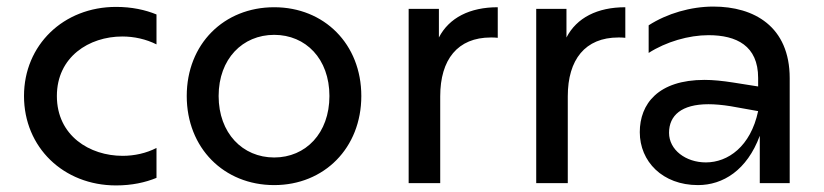

<svg xmlns="http://www.w3.org/2000/svg" viewBox="-20 -557 2507 584"><path d="M333 7C381 7 422 -2 456 -16V-107C425 -91 389 -83 353 -83C253 -83 153 -144 153 -265C153 -384 251 -446 352 -446C388 -446 424 -438 456 -422V-513C422 -527 381 -536 333 -536C173 -536 53 -420 53 -265C53 -109 173 7 333 7Z M814 6C966 6 1079 -107 1079 -265C1079 -423 966 -535 814 -535C661 -535 548 -423 548 -265C548 -107 661 6 814 6ZM814 -78C718 -78 645 -152 645 -265C645 -378 718 -451 814 -451C910 -451 982 -378 982 -265C982 -152 910 -78 814 -78Z M1223 0H1319V-264C1319 -376 1372 -443 1473 -443C1479 -443 1487 -443 1494 -442V-535C1409 -535 1346 -503 1315 -443V-530H1223Z M1611 0H1707V-264C1707 -376 1760 -443 1861 -443C1867 -443 1875 -443 1882 -442V-535C1797 -535 1734 -503 1703 -443V-530H1611Z M2291 0H2382V-319C2382 -477 2273 -537 2150 -537C2081 -537 2009 -516 1953 -480V-396C2006 -430 2075 -450 2135 -450C2220 -450 2286 -418 2286 -320V-294L2210 -306C2178 -311 2149 -314 2123 -314C1982 -314 1926 -241 1926 -155C1926 -66 1995 6 2103 6C2179 6 2252 -39 2291 -144ZM2015 -153C2015 -206 2053 -240 2135 -240C2154 -240 2177 -238 2202 -234L2286 -219C2263 -111 2194 -63 2127 -63C2066 -63 2015 -101 2015 -153Z"/></svg>

Font: Chess Sans Medium
Style: Regular
Weight: 500
Designer: Wolf Bōese
Foundry: Wolf Bōese
Version: Version 7.223;Glyphs 3.3 (3306)